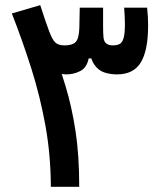

<svg xmlns="http://www.w3.org/2000/svg" viewBox="-20 -723 626 743"><path d="M176.8 0Q176.3 -123 156 -235.8Q135.7 -348.6 101.8 -456.1Q67.9 -563.5 25.9 -670.9L135.7 -703.1Q147.9 -665.5 156 -641.6Q164.1 -617.7 170.2 -602.1Q176.3 -586.4 182.6 -574.2Q188 -564 194.6 -558.1Q201.2 -552.2 210 -549.8Q218.8 -547.4 230.5 -547.4Q249 -547.4 262.5 -553.2Q275.9 -559.1 280.8 -574.2Q286.6 -592.3 287.1 -619.9Q287.6 -647.5 288.6 -693.4H378.9Q378.9 -648.4 378.9 -622.8Q378.9 -597.2 380.4 -578.6Q382.3 -561.5 391.6 -554.4Q400.9 -547.4 416.5 -547.4Q432.6 -547.4 442.9 -552.7Q453.1 -558.1 458.3 -575.7Q463.4 -593.3 463.4 -629.4Q463.4 -643.1 462.6 -658.7Q461.9 -674.3 460.4 -693.4H549.3Q551.3 -675.3 552.2 -658.7Q553.2 -642.1 553.2 -626Q553.2 -527.8 524.9 -481.4Q496.6 -435.1 432.6 -435.1Q407.2 -435.1 383.8 -442.6Q360.4 -450.2 344.5 -473.6Q328.6 -497.1 324.7 -543.9L350.1 -545.9Q348.6 -517.6 341.3 -497.1H323.2Q315.9 -460.9 290.5 -448Q265.1 -435.1 236.8 -435.1Q205.6 -435.1 179 -452.6Q152.3 -470.2 132.3 -518.1L182.1 -541Q210.4 -466.3 234.1 -388.2Q257.8 -310.1 272.2 -216.3Q286.6 -122.6 286.6 0Z"/></svg>

Font: Cascadia Mono Medium
Style: Regular
Weight: 500
Monospace: yes
Designer: Aaron Bell
Foundry: Saja Typeworks
Version: Version 2407.024